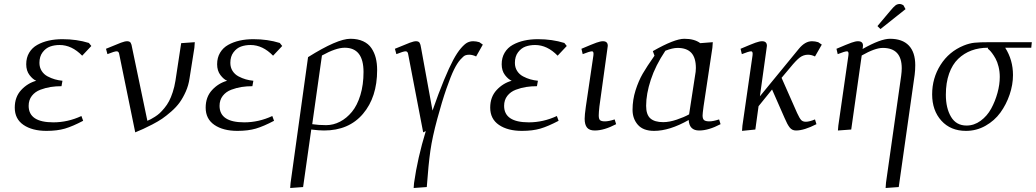

<svg xmlns="http://www.w3.org/2000/svg" viewBox="-20 -651 5206 965"><path d="M54.2 -109.9Q54.2 -163.6 86.2 -198.2Q118.2 -232.9 162.1 -245.1Q145 -252 128.4 -273.7Q111.8 -295.4 111.8 -328.1Q111.8 -361.3 126.7 -386.2Q141.6 -411.1 167.5 -425.5Q193.4 -439.9 225.1 -447Q256.8 -454.1 293.9 -454.1Q365.7 -454.1 426.8 -435.1L439 -419.9L393.1 -371.1Q340.8 -424.8 279.8 -424.8Q253.4 -424.8 231.7 -417Q210 -409.2 194.1 -388.2Q178.2 -367.2 178.2 -335Q178.2 -312 189.5 -294.4Q200.7 -276.9 219.2 -267.1Q237.8 -257.3 255.9 -252.2Q273.9 -247.1 293.9 -245.1L289.1 -217.8Q260.7 -217.8 235.1 -213.9Q209.5 -210 182.9 -200Q156.2 -189.9 140.1 -169.2Q124 -148.4 124 -119.1Q124 -36.1 248 -36.1Q320.8 -36.1 389.2 -67.9L397.9 -43.9Q345.2 -16.1 306.2 -4.6Q267.1 6.8 213.9 6.8Q142.1 6.8 98.1 -23.2Q54.2 -53.2 54.2 -109.9Z M512.7 -405.8Q567.4 -428.7 587.6 -436.3Q607.9 -443.8 618.7 -443.8Q631.8 -443.8 636.7 -436Q641.6 -428.2 644 -411.1L720.7 -43.9Q731 -48.3 737.8 -51.8Q744.6 -55.2 758.5 -64Q772.5 -72.8 782.7 -82.3Q793 -91.8 806.4 -107.9Q819.8 -124 829.6 -142.6Q839.4 -161.1 848.1 -187.7Q856.9 -214.4 861.8 -245.1L890.6 -434.1L959 -439L957 -411.1L932.6 -256.8Q927.7 -222.2 913.8 -190.9Q899.9 -159.7 883.1 -136.2Q866.2 -112.8 840.8 -90.6Q815.4 -68.4 794.9 -54.4Q774.4 -40.5 745.4 -25.4Q716.3 -10.3 700.2 -3.2Q684.1 3.9 659.7 14.2L580.6 -372.1Q578.6 -385.3 575.4 -389.2Q572.3 -393.1 565.9 -393.1Q555.7 -393.1 520 -378.9Z M1013.7 -109.9Q1013.7 -163.6 1045.7 -198.2Q1077.6 -232.9 1121.6 -245.1Q1104.5 -252 1087.9 -273.7Q1071.3 -295.4 1071.3 -328.1Q1071.3 -361.3 1086.2 -386.2Q1101.1 -411.1 1127 -425.5Q1152.8 -439.9 1184.6 -447Q1216.3 -454.1 1253.4 -454.1Q1325.2 -454.1 1386.2 -435.1L1398.4 -419.9L1352.5 -371.1Q1300.3 -424.8 1239.3 -424.8Q1212.9 -424.8 1191.2 -417Q1169.4 -409.2 1153.6 -388.2Q1137.7 -367.2 1137.7 -335Q1137.7 -312 1148.9 -294.4Q1160.2 -276.9 1178.7 -267.1Q1197.3 -257.3 1215.3 -252.2Q1233.4 -247.1 1253.4 -245.1L1248.5 -217.8Q1220.2 -217.8 1194.6 -213.9Q1168.9 -210 1142.3 -200Q1115.7 -189.9 1099.6 -169.2Q1083.5 -148.4 1083.5 -119.1Q1083.5 -36.1 1207.5 -36.1Q1280.3 -36.1 1348.6 -67.9L1357.4 -43.9Q1304.7 -16.1 1265.6 -4.6Q1226.6 6.8 1173.3 6.8Q1101.6 6.8 1057.6 -23.2Q1013.7 -53.2 1013.7 -109.9Z M1438.5 293.9 1440.4 269 1528.3 -363.8Q1675.3 -456.1 1741.2 -456.1Q1778.3 -456.1 1805.2 -443.6Q1832 -431.2 1846.9 -408.9Q1861.8 -386.7 1868.7 -359.6Q1875.5 -332.5 1875.5 -298.8Q1875.5 -162.6 1804.4 -78.9Q1733.4 4.9 1608.4 4.9Q1582.5 4.9 1544.4 0L1503.4 289.1ZM1549.3 -26.9Q1581.5 -22 1619.1 -22Q1655.3 -22 1688.7 -39.3Q1722.2 -56.6 1748.8 -88.9Q1775.4 -121.1 1791.3 -173.1Q1807.1 -225.1 1807.1 -289.1Q1807.1 -411.1 1712.4 -411.1Q1668.5 -411.1 1598.1 -372.1Z M1964.8 -405.8Q2019.5 -428.7 2039.8 -436.3Q2060.1 -443.8 2070.8 -443.8Q2084 -443.8 2088.9 -436Q2093.8 -428.2 2096.2 -411.1L2153.8 -95.2Q2184.6 -183.6 2211.2 -247.8Q2237.8 -312 2257.8 -349.4Q2277.8 -386.7 2296.6 -408.4Q2315.4 -430.2 2329.1 -437Q2342.8 -443.8 2357.9 -443.8Q2373 -443.8 2389.2 -439L2406.7 -426.8L2373 -367.2Q2355 -376 2337.9 -376Q2327.1 -376 2318.6 -372.8Q2310.1 -369.6 2293.9 -351.6Q2277.8 -333.5 2262 -301.5Q2246.1 -269.5 2223.9 -205.8Q2201.7 -142.1 2177.7 -53.2Q2152.8 38.6 2143.1 106.7Q2133.3 174.8 2125 289.1L2059.1 293.9L2061 269Q2078.6 143.6 2120.1 7.8L2106.9 14.2L2032.7 -372.1Q2030.8 -385.3 2027.6 -389.2Q2024.4 -393.1 2018.1 -393.1Q2007.8 -393.1 1972.2 -378.9Z M2443.8 -109.9Q2443.8 -163.6 2475.8 -198.2Q2507.8 -232.9 2551.8 -245.1Q2534.7 -252 2518.1 -273.7Q2501.5 -295.4 2501.5 -328.1Q2501.5 -361.3 2516.4 -386.2Q2531.2 -411.1 2557.1 -425.5Q2583 -439.9 2614.7 -447Q2646.5 -454.1 2683.6 -454.1Q2755.4 -454.1 2816.4 -435.1L2828.6 -419.9L2782.7 -371.1Q2730.5 -424.8 2669.4 -424.8Q2643.1 -424.8 2621.3 -417Q2599.6 -409.2 2583.7 -388.2Q2567.9 -367.2 2567.9 -335Q2567.9 -312 2579.1 -294.4Q2590.3 -276.9 2608.9 -267.1Q2627.4 -257.3 2645.5 -252.2Q2663.6 -247.1 2683.6 -245.1L2678.7 -217.8Q2650.4 -217.8 2624.8 -213.9Q2599.1 -210 2572.5 -200Q2545.9 -189.9 2529.8 -169.2Q2513.7 -148.4 2513.7 -119.1Q2513.7 -36.1 2637.7 -36.1Q2710.4 -36.1 2778.8 -67.9L2787.6 -43.9Q2734.9 -16.1 2695.8 -4.6Q2656.7 6.8 2603.5 6.8Q2531.7 6.8 2487.8 -23.2Q2443.8 -53.2 2443.8 -109.9Z M2902.3 -405.8Q2957 -429.2 2977.5 -436.5Q2998 -443.8 3010.3 -443.8Q3034.7 -443.8 3034.7 -420.9Q3034.7 -419.4 3034.2 -416.7Q3033.7 -414.1 3033.2 -409.4Q3032.7 -404.8 3032.2 -401.9L2992.7 -116.2Q2989.3 -85.9 2989.3 -70.8Q2989.3 -53.2 2995.8 -47.1Q3002.4 -41 3020.5 -41Q3039.1 -41 3069.3 -50.8L3076.7 -26.9Q3016.1 4.9 2969.2 4.9Q2942.4 4.9 2930.4 -9.8Q2918.5 -24.4 2918.5 -54.2Q2918.5 -72.8 2924.3 -113.8L2962.4 -372.1Q2965.3 -393.1 2955.6 -393.1Q2944.3 -393.1 2908.7 -378.9Z M3159.2 -99.1Q3159.2 -149.4 3174.3 -197Q3189.5 -244.6 3210.2 -280.5Q3231 -316.4 3269.5 -371.1L3261.2 -394Q3370.1 -456.1 3419.4 -456.1Q3470.2 -456.1 3499.5 -434.1L3562.5 -439L3560.5 -411.1L3516.1 -116.2Q3511.2 -79.6 3511.2 -70.8Q3511.2 -53.2 3519 -47.1Q3526.9 -41 3545.4 -41Q3564 -41 3594.2 -50.8L3601.6 -26.9Q3541 4.9 3494.1 4.9Q3444.3 4.9 3441.4 -47.9Q3345.2 6.8 3267.6 6.8Q3212.9 6.8 3186 -23.7Q3159.2 -54.2 3159.2 -99.1ZM3227.5 -119.1Q3227.5 -74.7 3248.8 -55.9Q3270 -37.1 3313.5 -37.1Q3344.2 -37.1 3381.1 -49.6Q3418 -62 3443.4 -76.2L3473.1 -269Q3477.5 -291 3477.5 -309.1Q3477.5 -360.8 3454.6 -385.5Q3431.6 -410.2 3385.3 -410.2Q3360.4 -410.2 3324.2 -396Q3274.4 -321.8 3251 -250.2Q3227.5 -178.7 3227.5 -119.1Z M3702.1 -405.8Q3756.8 -429.2 3777.3 -436.5Q3797.9 -443.8 3810.1 -443.8Q3834.5 -443.8 3834.5 -420.9Q3834.5 -419.4 3834 -416.7Q3833.5 -414.1 3833 -409.4Q3832.5 -404.8 3832 -401.9L3799.3 -167L3995.1 -405.8Q4026.4 -443.8 4061 -443.8Q4076.2 -443.8 4092.3 -439L4110.4 -426.8L4076.2 -367.2Q4058.1 -376 4041 -376Q4018.6 -376 4000 -362.1Q3981.4 -348.1 3951.2 -311L3908.2 -259.8L3986.3 -83Q3998.5 -56.6 4006.6 -47.9Q4014.6 -39.1 4030.3 -39.1Q4047.9 -39.1 4076.2 -50.8L4083.5 -26.9Q4021.5 4.9 3980.5 4.9Q3960.9 4.9 3949 -10.3Q3937 -25.4 3923.3 -58.1L3860.4 -201.2L3792.5 -117.2L3776.4 0L3709.5 6.8L3711.4 -19L3762.2 -372.1Q3765.1 -393.1 3755.4 -393.1Q3744.1 -393.1 3708.5 -378.9Z M4184.1 -405.8Q4238.8 -429.2 4259.3 -436.5Q4279.8 -443.8 4292 -443.8Q4317.4 -443.8 4317.4 -421.9Q4317.4 -416 4316.4 -411.1L4315.4 -404.8Q4405.8 -456.1 4453.1 -456.1Q4515.6 -456.1 4547.9 -422.1Q4580.1 -388.2 4580.1 -323.2Q4580.1 -298.8 4577.1 -274.9L4497.1 289.1L4431.2 293.9L4433.1 267.1L4509.3 -270Q4512.2 -291.5 4512.2 -308.1Q4512.2 -410.2 4417 -410.2Q4377.9 -410.2 4311 -372.1L4258.3 0L4191.4 4.9L4193.4 -19L4244.1 -372.1Q4247.1 -393.1 4237.3 -393.1Q4226.1 -393.1 4190.4 -378.9ZM4390.1 -520 4455.1 -597.2Q4471.2 -616.7 4480.5 -623.8Q4489.7 -630.9 4502 -630.9Q4506.3 -630.9 4511 -629.2Q4515.6 -627.4 4518.1 -626L4521 -624L4531.2 -605L4405.3 -504.9Z M4665 -176.8Q4665 -258.3 4707.3 -325Q4749.5 -391.6 4823.2 -421.9Q4852.1 -433.6 4877.9 -436.3Q4903.8 -439 4957 -439H5166L5163.1 -411.1H5032.2Q5071.3 -349.6 5071.3 -273.9Q5071.3 -225.1 5054.4 -175.5Q5037.6 -126 5008.1 -85.2Q4978.5 -44.4 4933.1 -18.8Q4887.7 6.8 4835 6.8Q4757.8 6.8 4711.4 -44.4Q4665 -95.7 4665 -176.8ZM4733.9 -174.8Q4733.9 -107.4 4760 -63.7Q4786.1 -20 4837.9 -20Q4876 -20 4908.7 -43.9Q4941.4 -67.9 4961.7 -105Q4981.9 -142.1 4993.4 -184.1Q5004.9 -226.1 5004.9 -264.2Q5004.9 -291.5 4998.8 -315.9Q4992.7 -340.3 4983.9 -356.2Q4975.1 -372.1 4966.3 -383.8Q4957.5 -395.5 4951.7 -400.4L4945.3 -405.8V-411.1Q4900.4 -411.1 4862.8 -397.2Q4825.2 -383.3 4795.9 -355.2Q4766.6 -327.1 4750.2 -281Q4733.9 -234.9 4733.9 -174.8Z"/></svg>

Font: Dehuti Alt
Style: Italic
Weight: 400
Version: Version 1.2